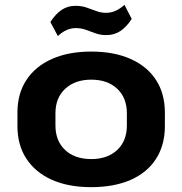

<svg xmlns="http://www.w3.org/2000/svg" viewBox="-20 -763 753 793"><path d="M357 10Q262 10 194 -20.5Q126 -51 89 -107.5Q52 -164 52 -242V-298Q52 -376 89 -432.5Q126 -489 194.5 -519.5Q263 -550 357 -550Q451 -550 519.5 -519.5Q588 -489 624.5 -432.5Q661 -376 661 -298V-242Q661 -164 624.5 -107Q588 -50 519.5 -20Q451 10 357 10ZM357 -106Q424 -106 464 -143.5Q504 -181 504 -245V-295Q504 -359 464 -396.5Q424 -434 357 -434Q290 -434 249.5 -396.5Q209 -359 209 -295V-245Q209 -181 249 -143.5Q289 -106 357 -106ZM188 -672Q210 -706 235 -722.5Q260 -739 292 -739Q316 -739 337 -732Q358 -725 377.5 -717.5Q397 -710 418 -710Q438 -710 456.5 -718Q475 -726 494 -743L524 -685Q503 -652 477.5 -635Q452 -618 419 -618Q395 -618 374.5 -625.5Q354 -633 334.5 -640Q315 -647 293 -647Q274 -647 255.5 -639Q237 -631 219 -614Z"/></svg>

Font: Pathway Extreme 72pt
Style: Bold
Weight: 700
Designer: Eduardo Rodriguez Tunni
Foundry: Eduardo Rodriguez Tunni
Version: Version 1.001;gftools[0.9.26]